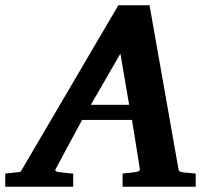

<svg xmlns="http://www.w3.org/2000/svg" viewBox="-73 -707 808 727"><path d="M382.8 -503.9 271 -310.1H416ZM391.1 0V-49.8Q398.9 -50.8 407 -51.5Q415 -52.2 421.9 -53.2Q429.7 -54.2 437 -55.2Q446.8 -56.2 452.1 -58.6Q457.5 -61 456.1 -69.8L426.8 -252.9H237.8L139.2 -69.8Q134.3 -62.5 138.2 -59.3Q142.1 -56.2 151.9 -55.2Q159.7 -54.2 168.5 -53.2Q175.8 -52.2 185.1 -51.5Q194.3 -50.8 204.1 -49.8V0H-53.2V-49.8L4.9 -56.2L375 -687H493.2L602.1 -70.8Q603.5 -61 607.2 -58.3Q610.8 -55.7 622.1 -54.2Q628.9 -53.7 636.7 -52.7Q643.6 -51.8 651.6 -51.3Q659.7 -50.8 668 -49.8V0Z"/></svg>

Font: Charis SIL Cyr
Style: Bold Italic
Weight: 700
Italic angle: -11°
Foundry: SIL International
Version: Version 5.000